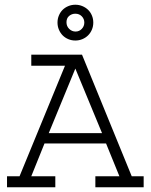

<svg xmlns="http://www.w3.org/2000/svg" viewBox="-20 -795 640 815"><path d="M539.1 -46.9H589.8V0H384.8V-46.9H486.8L430.2 -186H168.9L112.8 -46.9H214.8V0H9.8V-46.9H63L255.9 -516.1H112.8V-563H328.1ZM187 -230H413.1L299.8 -503.9ZM299.8 -774.9Q315.9 -774.9 329.8 -769Q343.8 -763.2 354 -753.2Q364.3 -743.2 370.1 -729.2Q376 -715.3 376 -699.2Q376 -683.1 370.1 -669.2Q364.3 -655.3 354 -645Q343.8 -634.8 329.8 -628.9Q315.9 -623 299.8 -623Q283.7 -623 269.8 -628.9Q255.9 -634.8 245.8 -645Q235.8 -655.3 230 -669.2Q224.1 -683.1 224.1 -699.2Q224.1 -715.3 230 -729.2Q235.8 -743.2 245.8 -753.2Q255.9 -763.2 269.8 -769Q283.7 -774.9 299.8 -774.9ZM299.8 -736.8Q284.7 -736.8 273.4 -727.3Q262.2 -717.8 262.2 -700.7Q262.2 -683.6 273.7 -672.4Q285.2 -661.1 300.8 -661.1Q316.4 -661.1 327.1 -672.4Q337.9 -683.6 337.9 -699.2Q337.9 -714.8 327.1 -725.8Q316.4 -736.8 299.8 -736.8Z"/></svg>

Font: Ethiopic Sadiss
Style: Regular
Weight: 400
Designer: abass alamnehe
Foundry: Senamirmir Project
Version: Version 5.100